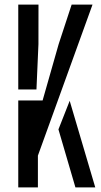

<svg xmlns="http://www.w3.org/2000/svg" viewBox="-20 -820 442 840"><path d="M59.9 0V-380.5H166.4L236.7 -627.1L293.5 -800H384.8L145.8 -139.1V0ZM310 0 235.7 -253.9 284.9 -378.9 396.8 0ZM59.9 -428.7V-800H148.4L148.2 -626.9L139.5 -428.7Z"/></svg>

Font: Big Shoulders Stencil Text SC Thin
Style: Regular
Weight: 100
Designer: Patric King
Foundry: XO Type Co
Version: Version 2.001